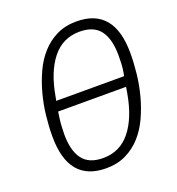

<svg xmlns="http://www.w3.org/2000/svg" viewBox="-131 -816 862 935"><g transform="rotate(-20 300.0 -349.0)"><path d="M262 12Q67 12 67 -223Q67 -273 73 -328.5Q79 -384 93.5 -438.5Q108 -493 130.5 -542Q153 -591 186.5 -628.5Q220 -666 265 -688Q310 -710 368 -710Q563 -710 563 -475Q563 -425 557 -369.5Q551 -314 536.5 -259.5Q522 -205 499.5 -156Q477 -107 443.5 -69.5Q410 -32 365 -10Q320 12 262 12ZM265 -40Q352 -40 406.5 -108Q461 -176 482 -298L487 -328H135L132 -307Q128 -281 126.5 -257.5Q125 -234 125 -214Q125 -129 158 -84.5Q191 -40 265 -40ZM144 -380H496L498 -391Q503 -417 504 -440.5Q505 -464 505 -484Q505 -569 472 -613.5Q439 -658 365 -658Q278 -658 223.5 -590Q169 -522 148 -400Z"/></g></svg>

Font: IBM Plex Mono Light
Style: Italic
Weight: 300
Italic angle: -9°
Monospace: yes
Designer: Mike Abbink, Paul van der Laan, Pieter van Rosmalen
Foundry: Bold Monday
Version: Version 2.3